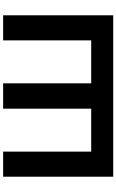

<svg xmlns="http://www.w3.org/2000/svg" viewBox="221 -964 741 1223"><g transform="rotate(-90 591.5 -352.5)"><path d="M510.8 -142.1H237.2V-703.1H77.4V-1.9H237.2H510.8H512.4H670.5H672.2H945.8H1105.6V-703.1H945.8V-142.1H672.2V-703.1H670.5H512.4H510.8Z"/></g></svg>

Font: Hussar
Style: BdSuprExt
Weight: 700
Foundry: Cannot Into Space Fonts
Version: Version 2.00